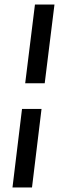

<svg xmlns="http://www.w3.org/2000/svg" viewBox="-20 -712 275 846"><path d="M134 -692H220L177 -345H91ZM77 -232H163L121 114H35Z"/></svg>

Font: Rasa SemiBold
Style: Italic
Weight: 600
Italic angle: -7.10001°
Designer: Anna Giedrys (Yrsa+Rasa design), David Brezina (Yrsa art-direction, Rasa art-direction, design)
Foundry: Rosetta Type Foundry
Version: Version 2.004